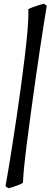

<svg xmlns="http://www.w3.org/2000/svg" viewBox="-20 -762 270 1026"><path d="M103 214.4Q97.2 219.2 81.3 225.6Q65.4 231.9 49.3 237.1Q33.2 242.2 25.4 244.1L9.3 233.4Q14.2 207.5 23.2 153.8Q32.2 100.1 43.7 27.6Q55.2 -44.9 67.4 -127.2Q79.6 -209.5 91.1 -293.5Q102.5 -377.4 111.8 -454.1Q121.1 -530.8 126.5 -591.8Q131.8 -652.8 131.8 -688.5Q131.8 -695.8 131.6 -701.7Q131.3 -707.5 130.9 -712.4Q139.6 -717.8 156 -723.9Q172.4 -730 188.7 -734.9Q205.1 -739.7 213.9 -742.2L230 -731.4Q225.1 -703.1 215.8 -644.3Q206.5 -585.4 194.6 -507.1Q182.6 -428.7 170.2 -340.6Q157.7 -252.4 145.8 -164.8Q133.8 -77.1 124 -0.2Q114.3 76.7 108.6 133.1Q103 189.5 103 214.4Z"/></svg>

Font: Gentium Book Plus
Style: Italic
Weight: 400
Italic angle: -8°
Designer: Victor Gaultney, Annie Olsen, Iska Routamaa, Becca Hirsbrunner
Foundry: SIL International
Version: Version 6.101